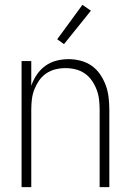

<svg xmlns="http://www.w3.org/2000/svg" viewBox="-20 -772 540 792"><path d="M69 0V-520H109V-418Q117 -442 131.5 -463.5Q146 -485 166.5 -500Q187 -515 212 -521.5Q237 -528 263 -528Q288 -528 313 -521.5Q338 -515 358.5 -500.5Q379 -486 393.5 -464.5Q408 -443 416.5 -419.5Q425 -396 428 -370.5Q431 -345 431 -320V0H391V-320Q391 -341 388.5 -362Q386 -383 378.5 -402.5Q371 -422 359 -439.5Q347 -457 329.5 -469Q312 -481 291.5 -486Q271 -491 250 -491Q229 -491 208.5 -486Q188 -481 170.5 -469Q153 -457 141 -439.5Q129 -422 121.5 -402.5Q114 -383 111.5 -362Q109 -341 109 -320V0ZM244 -590 216 -610 320 -752 355 -728Z"/></svg>

Font: Iosevka Extralight
Style: Regular
Weight: 200
Monospace: yes
Designer: Belleve Invis
Foundry: Belleve Invis
Version: Version 32.0.1; ttfautohint (v1.8.4)